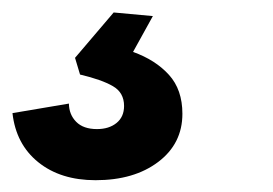

<svg xmlns="http://www.w3.org/2000/svg" viewBox="-66 -40 446 314"><path d="M90.3 254.7Q33.1 254.7 -3.4 225.3Q-39.9 195.9 -45.6 145L46.7 129.4Q46.9 147.3 58.6 159.2Q70.3 171.1 92.6 171.1Q112.3 171.1 124.6 161.1Q136.9 151.1 136.9 133.3Q136.9 111.4 118.6 100.9Q100.4 90.3 64.9 81.9L56.7 54.6L119.9 -19.6L184 -13.7L151.6 44.9Q188.3 58.1 210.3 82.4Q232.3 106.6 232.3 146.1Q232.3 194.9 192.8 224.8Q153.3 254.7 90.3 254.7Z"/></svg>

Font: Mona Sans
Style: Italic
Weight: 200
Italic angle: -11.6951°
Designer: Deni Anggara
Foundry: GitHub
Version: Version 2.000